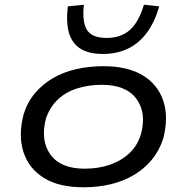

<svg xmlns="http://www.w3.org/2000/svg" viewBox="-20 -786 792 815"><path d="M334 9Q230 9 166 -31Q102 -71 79.5 -141Q57 -211 80 -300Q96 -352 128.5 -390.5Q161 -429 205 -454.5Q249 -480 303.5 -492.5Q358 -505 419 -505Q523 -505 587 -465.5Q651 -426 673.5 -357Q696 -288 673 -198Q656 -146 624 -107.5Q592 -69 548 -43Q504 -17 450 -4Q396 9 334 9ZM339 -70Q397 -70 444.5 -86Q492 -102 527 -133.5Q562 -165 578 -215Q603 -307 559 -366.5Q515 -426 412 -426Q357 -426 308.5 -411Q260 -396 226 -364Q192 -332 175 -283Q151 -190 194 -130Q237 -70 339 -70ZM417 -557Q356 -557 320.5 -580Q285 -603 272.5 -647.5Q260 -692 268 -759L336 -766Q328 -692 349.5 -658.5Q371 -625 433 -625Q493 -625 531 -658.5Q569 -692 591 -766L656 -759Q637 -693 604 -648Q571 -603 524 -580Q477 -557 417 -557Z"/></svg>

Font: Nunito Sans 7pt Expanded
Style: Italic
Weight: 400
Width: 7
Italic angle: -9°
Designer: Vernon Adams
Foundry: Vernon Adams
Version: Version 3.101;gftools[0.9.27]